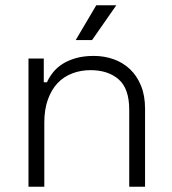

<svg xmlns="http://www.w3.org/2000/svg" viewBox="-20 -708 652 728"><path d="M88 0V-486H146V-396H158Q167 -416 181.5 -434Q196 -452 217 -465.5Q238 -479 267.5 -487.5Q297 -496 336 -496Q375 -496 410.5 -483.5Q446 -471 472.5 -446Q499 -421 514.5 -383.5Q530 -346 530 -296V0H470V-292Q470 -372 430 -407Q390 -442 323 -442Q286 -442 253.5 -429.5Q221 -417 198 -392.5Q175 -368 161.5 -330.5Q148 -293 148 -243V0ZM267 -556 345 -688H421L329 -556Z"/></svg>

Font: Space Grotesk Light
Style: Regular
Weight: 300
Designer: Florian Karsten
Foundry: Florian Karsten
Version: Version 2.000